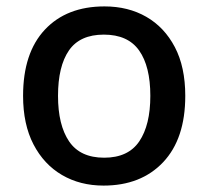

<svg xmlns="http://www.w3.org/2000/svg" viewBox="-20 -569 649 599"><path d="M558 -270Q558 -136 489 -63Q420 10 303 10Q230 10 173.5 -23Q117 -56 84.5 -118.5Q52 -181 52 -270Q52 -404 120 -476.5Q188 -549 306 -549Q380 -549 436.5 -516.5Q493 -484 525.5 -422Q558 -360 558 -270ZM161 -270Q161 -179 195.5 -128Q230 -77 305 -77Q380 -77 414.5 -128Q449 -179 449 -270Q449 -362 414 -411.5Q379 -461 304 -461Q229 -461 195 -411.5Q161 -362 161 -270Z"/></svg>

Font: Noto Sans Arabic Med
Style: Regular
Weight: 500
Designer: Monotype Design Team, Nadine Chahine, Nizar Qandah and Khaled Hosny
Foundry: Monotype Imaging Inc.
Version: Version 2.012; ttfautohint (v1.8.4.7-5d5b)